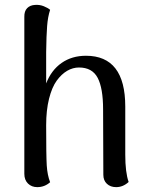

<svg xmlns="http://www.w3.org/2000/svg" viewBox="-20 -750 604 782"><path d="M490.2 -120.1Q490.2 -47.9 503.9 -8.8Q481 12.2 453.1 12.2Q429.7 12.2 415.3 -1.5Q400.9 -15.1 400.9 -38.1L399.9 -304.2Q399.9 -391.1 377.7 -433.1Q355.5 -475.1 301.8 -475.1Q276.9 -475.1 253.7 -461.7Q230.5 -448.2 210.9 -421.4Q191.4 -394.5 179.7 -347.7Q168 -300.8 168 -240.2Q168 -115.2 170.4 -76.2Q172.9 -37.1 184.1 -7.8Q161.6 12.2 131.8 12.2Q108.9 12.2 94 -2.4Q79.1 -17.1 79.1 -42V-681.2Q78.6 -704.6 90.6 -716.8Q102.5 -729 123 -730Q141.6 -731.4 158.4 -724.6Q175.3 -717.8 184.1 -710Q174.8 -681.6 171.9 -643.6Q168.9 -605.5 168 -538.1V-410.2Q189 -464.4 231 -493.7Q272.9 -522.9 330.1 -522.9Q490.2 -522.9 490.2 -315.9Z"/></svg>

Font: Arima Madurai Medium
Style: Regular
Weight: 500
Designer: Joana Correia and Natanael Gama
Foundry: NDISCOVER
Version: Version 1.019;PS 001.019;hotconv 1.0.88;makeotf.lib2.5.64775